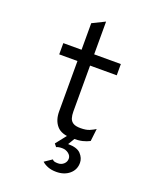

<svg xmlns="http://www.w3.org/2000/svg" viewBox="-171 -824 958 1162"><g transform="rotate(20 308.0 -243.0)"><path d="M354.2 12Q285.5 12 255.8 -22.6Q226 -57.1 226 -114.2V-438.5H108.5V-511H226V-682L307.2 -722V-511H479V-438.5H307.2V-142.2Q307.2 -119.1 312.6 -101.2Q318 -83.2 333.9 -73.1Q349.9 -63 381.5 -63Q417.9 -63 439.3 -72.4Q460.8 -81.8 476.2 -91.5L466.8 -11Q446.8 -0.4 421.6 5.8Q396.5 12 354.2 12ZM334 236Q303.1 236 280.1 227.1Q257 218.2 242 204.2L289.8 172Q295.8 179.6 304.2 181.7Q312.8 183.8 326.8 183.8Q348.1 183.8 363.4 169.8Q378.8 155.8 378.8 135Q378.8 116.2 361.1 102.5Q343.5 88.8 320 88.8Q295.9 88.8 282.8 95.5L268 77L336.8 -10H383L344.8 53.2Q403.2 53.2 427.2 79.1Q451.2 104.9 451.2 136Q451.2 180.2 418.2 208.1Q385.2 236 334 236Z"/></g></svg>

Font: Overpass Mono Light
Style: Regular
Weight: 300
Monospace: yes
Designer: Delve Withrington, Dave Bailey
Foundry: Delve Fonts LLC
Version: Version 4.000